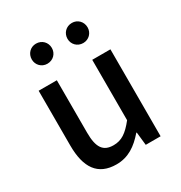

<svg xmlns="http://www.w3.org/2000/svg" viewBox="-184 -910 989 1052"><g transform="rotate(-30 310.0 -384.0)"><path d="M196 -654C233 -654 260 -682 260 -717C260 -753 233 -781 196 -781C160 -781 133 -753 133 -717C133 -682 160 -654 196 -654ZM423 -654C459 -654 486 -682 486 -717C486 -753 459 -781 423 -781C386 -781 359 -753 359 -717C359 -682 386 -654 423 -654ZM249 13C324 13 378 -25 428 -83H431L440 0H534V-550H419V-168C373 -110 338 -86 287 -86C222 -86 195 -124 195 -218V-550H80V-204C80 -64 131 13 249 13Z"/></g></svg>

Font: Noto Sans JP Medium
Style: Regular
Weight: 500
Designer: Ryoko NISHIZUKA  (kana, bopomofo & ideographs); Paul D. Hunt (Latin, Greek & Cyrillic); Sandoll Communications , Soo-you
Foundry: Adobe
Version: Version 2.002;hotconv 1.0.116;makeotfexe 2.5.65601